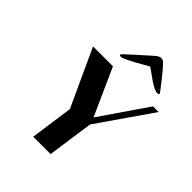

<svg xmlns="http://www.w3.org/2000/svg" viewBox="-227 -951 1078 1078"><g transform="rotate(45 312.0 -411.5)"><path d="M103 -597H261L387 -317L579 -597H624L401 -275L362 -1H224L260 -256ZM244 -674Q244 -677 264 -695Q284 -713 308.5 -735.5Q333 -758 356 -778Q379 -798 385 -804Q393 -811 402 -816.5Q411 -822 421 -822Q431 -822 438 -816.5Q445 -811 451 -804Q456 -800 473 -780Q490 -760 508.5 -736.5Q527 -713 541.5 -694Q556 -675 556 -674Q555 -669 551 -667.5Q547 -666 543 -666Q531 -666 512.5 -675.5Q494 -685 475 -698Q456 -711 438.5 -724Q421 -737 410 -744Q398 -738 376 -725Q354 -712 330 -699Q306 -686 285 -676Q264 -666 254 -666Q250 -666 246.5 -667.5Q243 -669 244 -674Z"/></g></svg>

Font: Gamine
Style: Bold Italic
Weight: 700
Designer: Tapiwanashe Sebastian Garikayi
Version: Version 1.000